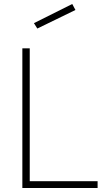

<svg xmlns="http://www.w3.org/2000/svg" viewBox="-20 -942 524 962"><path d="M92 0ZM469 -34V0H92V-700H129V-34ZM150 -826 342 -922 358 -892 167 -799Z"/></svg>

Font: Cairo ExtraLight
Style: Regular
Weight: 250
Designer: Mohamed Gaber, the designers of Titillium
Foundry: Kief Type Foundry
Version: Version 2.009; ttfautohint (v1.5.33-1714) -l 8 -r 50 -G 200 